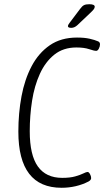

<svg xmlns="http://www.w3.org/2000/svg" viewBox="-20 -884 494 910"><path d="M272 6Q67 6 67 -260Q67 -348 82 -428Q97 -508 130 -570.5Q163 -633 216 -669.5Q269 -706 345 -706Q380 -706 404.5 -700.5Q429 -695 445 -688Q454 -684 454 -674Q454 -664 448.5 -653.5Q443 -643 436 -643Q426 -643 402.5 -651Q379 -659 342 -659Q280 -659 237.5 -625Q195 -591 169 -534Q143 -477 132 -406.5Q121 -336 121 -262Q121 -149 159.5 -95Q198 -41 275 -41Q312 -41 336.5 -48Q361 -55 375 -62Q389 -69 395 -69Q401 -69 406.5 -59Q412 -49 412 -40Q412 -31 400 -24Q371 -9 338.5 -1.5Q306 6 272 6ZM318 -752Q302 -752 302 -760Q302 -766 310 -776L359 -841Q369 -855 378 -859.5Q387 -864 403 -864Q429 -864 429 -852Q429 -846 424 -839.5Q419 -833 404 -819L347 -765Q333 -752 318 -752Z"/></svg>

Font: Asap Condensed Condensed ExtraLight
Style: Italic
Weight: 200
Width: 3
Italic angle: -6°
Designer: Pablo Cosgaya
Foundry: Omnibus-Type
Version: Version 3.001; ttfautohint (v1.8.4.7-5d5b)